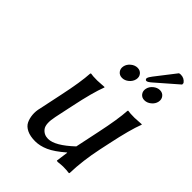

<svg xmlns="http://www.w3.org/2000/svg" viewBox="-219 -855 970 970"><g transform="rotate(45 266.5 -369.5)"><path d="M481 -747.1Q486.3 -749 492.7 -749Q517.6 -749 532.2 -728.5L532.7 -718.3L419.9 -620.1Q400.9 -603 392.1 -603Q387.7 -603 385 -606.7Q382.3 -610.4 383.3 -614.7Q385.3 -624 397.9 -640.1ZM264.6 -540.5Q253.9 -554.2 257.8 -573Q261.7 -591.8 278.3 -605.5Q294.9 -619.1 313.7 -619.1Q332.5 -619.1 343.3 -605.5Q354 -591.8 349.9 -573Q345.7 -554.2 329.3 -540.5Q313 -526.9 294.2 -526.9Q275.4 -526.9 264.6 -540.5ZM424.6 -540.5Q414.1 -554.2 418 -573Q421.9 -591.8 438.5 -605.5Q455.1 -619.1 473.6 -619.1Q492.2 -619.1 502.9 -605.5Q513.7 -591.8 509.8 -573Q505.9 -554.2 489.3 -540.5Q472.7 -526.9 453.9 -526.9Q435.1 -526.9 424.6 -540.5ZM363.8 -64Q315.4 -22 279.5 -6.1Q243.7 9.8 210 9.8Q174.3 9.8 150.6 -1.7Q127 -13.2 117.7 -32.2Q108.4 -51.3 106.2 -75.7Q104 -100.1 110.8 -126L136.7 -249Q161.6 -365.7 165 -429.2L168 -432.1Q181.6 -429.2 215.3 -429.2L264.6 -432.1L265.1 -429.2Q242.2 -370.1 216.8 -249L195.8 -149.9Q183.1 -90.3 200.4 -67.6Q217.8 -44.9 247.6 -44.9Q296.9 -44.9 375.5 -119.1L402.8 -249Q427.7 -365.7 431.2 -429.2L433.6 -432.1Q447.3 -429.2 481 -429.2L530.8 -432.1L531.2 -429.2Q508.3 -370.1 482.9 -249L470.7 -191.9Q449.2 -90.3 446.8 0L444.3 2.9Q425.3 0 400.4 0Q389.6 0 365.2 2.9Q356.4 2.9 356.9 0L365.7 -64Z"/></g></svg>

Font: Linux Biolinum
Style: Italic
Weight: 400
Italic angle: -12°
Designer: Philipp H. Poll
Foundry: Philipp H. Poll
Version: Version 1.1.3 ; ttfautohint (v0.9)